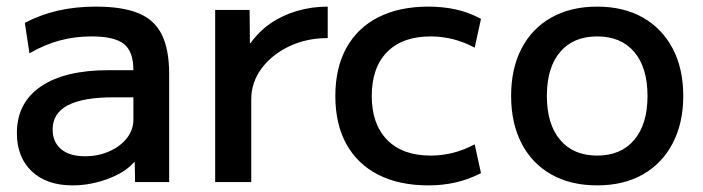

<svg xmlns="http://www.w3.org/2000/svg" viewBox="-20 -550 2123 580"><path d="M199 10Q121 10 76 -32.5Q31 -75 31 -148Q31 -239 103 -288.5Q175 -338 308 -338H383Q383 -394 354.5 -417Q326 -440 257 -440Q207 -440 161.5 -428Q116 -416 69 -389L55 -481Q103 -506 155.5 -518Q208 -530 270 -530Q350 -530 398.5 -510Q447 -490 469 -445Q491 -400 491 -327V0H388L387 -60H385Q358 -29 305.5 -9.5Q253 10 199 10ZM237 -78Q277 -78 310.5 -93Q344 -108 363.5 -133Q383 -158 383 -189V-256H323Q231 -256 185 -232Q139 -208 139 -159Q139 -121 164.5 -99.5Q190 -78 237 -78Z M630 0V-520H734L735 -420H737Q762 -455 797.5 -479.5Q833 -504 877.5 -517Q922 -530 970 -530V-435Q906 -435 853.5 -410Q801 -385 770 -343Q739 -301 739 -250V0Z M1274 10Q1186 10 1123 -22Q1060 -54 1026.5 -114.5Q993 -175 993 -260Q993 -345 1026.5 -405.5Q1060 -466 1123 -498Q1186 -530 1274 -530Q1318 -530 1357 -521.5Q1396 -513 1433 -493L1414 -406Q1380 -424 1347 -432Q1314 -440 1281 -440Q1196 -440 1149.5 -393Q1103 -346 1103 -260Q1103 -175 1149.5 -127.5Q1196 -80 1281 -80Q1314 -80 1347 -88Q1380 -96 1414 -114L1433 -27Q1396 -8 1357 1Q1318 10 1274 10Z M1784 10Q1704 10 1645.5 -23Q1587 -56 1555.5 -117Q1524 -178 1524 -260Q1524 -343 1555.5 -403.5Q1587 -464 1645.5 -497Q1704 -530 1784 -530Q1864 -530 1922 -497Q1980 -464 2012 -403.5Q2044 -343 2044 -260Q2044 -178 2012 -117Q1980 -56 1922 -23Q1864 10 1784 10ZM1784 -80Q1856 -80 1896 -127.5Q1936 -175 1936 -260Q1936 -346 1896 -393Q1856 -440 1784 -440Q1712 -440 1672 -393Q1632 -346 1632 -260Q1632 -175 1672 -127.5Q1712 -80 1784 -80Z"/></svg>

Font: M PLUS 2 Thin Medium
Style: Regular
Weight: 500
Version: Version 1.001